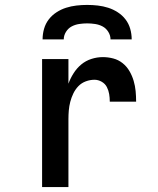

<svg xmlns="http://www.w3.org/2000/svg" viewBox="-20 -760 640 780"><path d="M151 0V-520H258V-420Q266 -442 279 -462.5Q292 -483 310 -498Q328 -513 351 -520.5Q374 -528 398 -528Q419 -528 440 -522.5Q461 -517 478 -503.5Q495 -490 506 -471Q517 -452 523 -431.5Q529 -411 531 -390Q533 -369 533 -347H426Q426 -363 423.5 -378Q421 -393 414 -406.5Q407 -420 393 -428Q379 -436 364 -436Q346 -436 328.5 -429.5Q311 -423 298.5 -410Q286 -397 278 -380.5Q270 -364 265.5 -346.5Q261 -329 259.5 -311.5Q258 -294 258 -276V0ZM153 -600Q153 -622 159 -643Q165 -664 178 -681Q191 -698 209.5 -710Q228 -722 248.5 -728.5Q269 -735 290.5 -737.5Q312 -740 334 -740Q356 -740 377.5 -737.5Q399 -735 419.5 -728.5Q440 -722 458.5 -710Q477 -698 490 -681Q503 -664 509 -643Q515 -622 515 -600H429Q429 -616 420 -630.5Q411 -645 397 -652.5Q383 -660 366.5 -662.5Q350 -665 334 -665Q318 -665 301.5 -662.5Q285 -660 271 -652.5Q257 -645 248 -630.5Q239 -616 239 -600Z"/></svg>

Font: Iosevka SS04 Semibold Extended
Style: Regular
Weight: 600
Width: 7
Monospace: yes
Designer: Belleve Invis
Foundry: Belleve Invis
Version: Version 19.0.0; ttfautohint (v1.8.4)